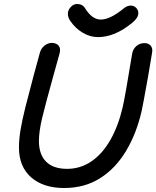

<svg xmlns="http://www.w3.org/2000/svg" viewBox="-20 -932 783 962"><path d="M75 -193Q75 -97 136 -43.5Q197 10 301 10Q404 10 481.5 -39Q559 -88 611.5 -175.5Q664 -263 690 -377Q696 -403 722 -549Q724 -563 742 -668Q746 -690 735 -703Q724 -716 704 -716Q680 -716 663 -701Q646 -686 642 -662Q607 -447 594 -392Q572 -299 532.5 -230Q493 -161 438 -123.5Q383 -86 316 -86Q247 -86 211 -122Q175 -158 175 -226Q175 -272 191 -340Q207 -407 247 -551L279 -666Q285 -690 273.5 -703.5Q262 -717 239 -717Q220 -717 202.5 -703Q185 -689 179 -665L149 -555Q124 -462 107.5 -396Q91 -330 83 -282Q75 -234 75 -193ZM471 -746Q556 -746 644 -819Q673 -843 673 -866Q673 -882 662 -893Q651 -904 635 -904Q617 -904 600 -890Q532 -834 485 -834Q441 -834 406 -891Q393 -912 366 -912Q348 -912 334 -896.5Q320 -881 320 -863Q320 -846 331 -829Q357 -790 394.5 -768Q432 -746 471 -746Z"/></svg>

Font: Balsamiq Sans
Style: Italic
Weight: 400
Italic angle: -12°
Designer: Michael Angeles
Foundry: Balsamiq SRL
Version: Version 1.020; ttfautohint (v1.8.4.7-5d5b);gftools[0.9.26]